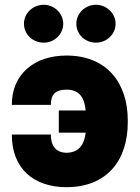

<svg xmlns="http://www.w3.org/2000/svg" viewBox="-20 -772 584 802"><path d="M257.8 -397.5C314.9 -397.5 333 -359.9 337.9 -310.5H225.6V-217.8H337.9C332.5 -173.8 314.5 -134.8 257.8 -133.8C210 -134.8 192.4 -167 192.4 -210H29.3C29.3 -66.4 122.1 9.8 257.8 9.8C427.7 9.8 513.7 -103.5 513.7 -260.7V-269.5C513.7 -425.8 425.8 -540 257.8 -540C124 -540 29.3 -462.9 29.3 -334H192.4C192.4 -376 210 -397.5 257.8 -397.5ZM163.1 -593.8C207 -593.8 244.1 -628.9 244.1 -672.9C244.1 -715.8 207 -752 163.1 -752C116.2 -752 80.1 -715.8 80.1 -672.9C80.1 -628.9 116.2 -593.8 163.1 -593.8ZM380.9 -593.8C425.8 -593.8 462.9 -628.9 462.9 -672.9C462.9 -715.8 425.8 -752 380.9 -752C335 -752 298.8 -715.8 298.8 -672.9C298.8 -628.9 335 -593.8 380.9 -593.8Z"/></svg>

Font: Pretendard Black
Style: Regular
Weight: 900
Designer: Base glyphs from Inter by Rasmus Andersson; Hangeul glyphs from Noto Sans CJK(Source Han Sans) by Jang Soo-young and Kan
Foundry: Kil Hyung-jin
Version: Version 1.309;Glyphs 3.2 (3225)